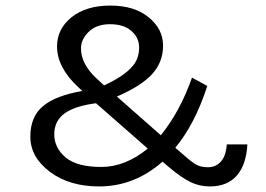

<svg xmlns="http://www.w3.org/2000/svg" viewBox="-20 -659 956 690"><path d="M670 -380 725 -350Q680 -212 610 -128L653 -91Q675 -72 690 -65Q705 -58 728 -58Q755 -58 773.5 -78Q792 -98 795 -140H869Q865 -67 831 -28Q797 11 734 11Q697 11 665 -4.5Q633 -20 590 -56L564 -78Q463 11 336 11Q230 11 160 -41Q89 -94 89 -168Q89 -240 135 -278Q181 -316 276 -332L262 -345Q185 -416 185 -492Q185 -555 237 -597Q290 -639 376 -639Q463 -639 514 -597Q566 -555 566 -495Q566 -436 527 -393Q488 -350 400 -312L558 -173Q627 -258 670 -380ZM511 -125 325 -288Q248 -278 211.5 -251Q175 -224 175 -176Q175 -128 216 -93Q257 -59 344 -59Q430 -59 511 -125ZM480 -488Q480 -524 452 -548Q425 -572 375 -572Q326 -572 298 -544Q271 -517 271 -485Q271 -429 327 -377L354 -352Q458 -400 474 -452Q480 -468 480 -488Z"/></svg>

Font: Karla Neue
Style: Regular
Weight: 400
Designer: Jonathan Pinhorn
Foundry: PYRS Fontlab Ltd. / Made with FontLab
Version: Version 1.000;PS 001.001;hotconv 1.0.56